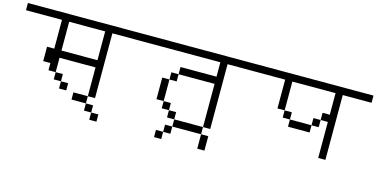

<svg xmlns="http://www.w3.org/2000/svg" viewBox="-78 -1087 3157 1610"><g transform="rotate(15 1500.0 -282.0)"><path d="M500 -62.5V-125H437.5V-62.5ZM1000 -625V-687.5H0V-625H312.5Q312.5 -625 312.5 -375H250Q250 -375 250 -250H312.5V-187.5H375V-125H437.5V-187.5H375Q375 -187.5 375 -312.5H687.5Q687.5 -312.5 687.5 -62.5H750V-625ZM375 -375Q375 -375 375 -625H687.5Q687.5 -625 687.5 -375Z M812.5 125V62.5H750V125ZM750 62.5V0H687.5V62.5ZM687.5 0V-62.5H562.5V0Z M1437.5 -62.5V-125H1375V-62.5ZM2000 -625V-687.5H1000V-625H1687.5Q1687.5 -625 1687.5 -500H1375V-437.5H1312.5V-375H1250V-187.5H1312.5V-125H1375V-187.5H1312.5V-375H1375V-437.5H1687.5Q1687.5 -437.5 1687.5 -62.5H1750V-625Z M1375 62.5H1312.5V125H1375ZM1375 62.5H1437.5V0H1375ZM1687.5 0Q1687.5 0 1687.5 125H1750Q1750 125 1750 0ZM1437.5 0H1687.5V-62.5H1437.5Z M3000 -625V-687.5H2000V-625H2250Q2250 -625 2250 -375H2312.5V-312.5H2375V-250H2562.5V-312.5H2375V-375H2312.5Q2312.5 -375 2312.5 -625H2687.5V-437.5H2625V-375H2562.5V-312.5H2625V-375H2687.5V-62.5H2750V-625Z"/></g></svg>

Font: UnifontExMono
Style: Regular
Weight: 500
Version: Version 15.0.06